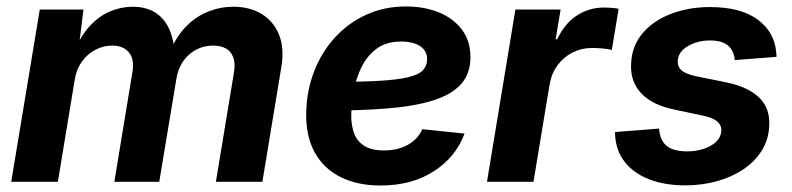

<svg xmlns="http://www.w3.org/2000/svg" viewBox="-20 -569 2479 601"><path d="M15.1 0 104.5 -539.1H241.2L225.1 -407.7L214.4 -412.1Q235.4 -461.4 264.4 -491.2Q293.5 -521 327.1 -534.4Q360.8 -547.9 395 -547.9Q436.5 -547.9 465.1 -530.3Q493.7 -512.7 509.3 -478.8Q524.9 -444.8 526.9 -396L511.7 -405.8Q531.7 -455.1 563 -486.6Q594.2 -518.1 632.3 -533Q670.4 -547.9 710.4 -547.9Q762.2 -547.9 799.6 -524.9Q836.9 -502 853.8 -459.5Q870.6 -417 860.4 -357.4L801.3 0H655.8L711.9 -339.4Q717.3 -370.6 710 -389.9Q702.6 -409.2 686.3 -417.7Q669.9 -426.3 647.5 -426.3Q617.7 -426.3 593.3 -413.1Q568.8 -399.9 553.2 -377Q537.6 -354 532.7 -325.7L478.5 0H337.9L394.5 -343.3Q401.4 -383.8 383.5 -405Q365.7 -426.3 331.1 -426.3Q303.7 -426.3 278.8 -413.3Q253.9 -400.4 236.6 -376.5Q219.2 -352.5 213.9 -319.3L161.1 0Z M1171.4 11.7Q1098.6 11.7 1045.7 -14.9Q992.7 -41.5 964.8 -92.5Q937 -143.6 938.5 -216.3Q939.9 -285.2 963.1 -345.2Q986.3 -405.3 1028.1 -451.2Q1069.8 -497.1 1126.5 -522.9Q1183.1 -548.8 1250.5 -548.8Q1308.6 -548.8 1354.2 -530Q1399.9 -511.2 1426.3 -475.8Q1452.6 -440.4 1452.6 -390.1Q1452.6 -338.4 1422.9 -305.4Q1393.1 -272.5 1335 -254.4Q1276.9 -236.3 1192.1 -229.5Q1107.4 -222.7 997.6 -222.7L1012.7 -312.5Q1106 -312.5 1165.5 -315.9Q1225.1 -319.3 1258.1 -327.4Q1291 -335.4 1304 -349.4Q1316.9 -363.3 1316.9 -383.8Q1316.9 -409.7 1295.4 -424.3Q1273.9 -439 1235.8 -439Q1188.5 -439 1158.2 -416Q1127.9 -393.1 1111.1 -357.9Q1094.2 -322.8 1087.2 -283.9Q1080.1 -245.1 1079.6 -212.9Q1078.6 -180.7 1087.4 -154.5Q1096.2 -128.4 1118.9 -113.3Q1141.6 -98.1 1182.1 -98.1Q1225.6 -98.1 1257.1 -116Q1288.6 -133.8 1301.8 -164.6L1434.1 -150.9Q1407.2 -77.6 1338.1 -33Q1269 11.7 1171.4 11.7Z M1504.4 0 1593.3 -539.1H1734.9L1719.2 -445.8H1724.1Q1747.1 -495.1 1785.4 -520.3Q1823.7 -545.4 1870.6 -545.4Q1882.3 -545.4 1894.8 -544.4Q1907.2 -543.5 1916.5 -541.5L1895 -412.6Q1885.3 -415.5 1867.2 -417.2Q1849.1 -418.9 1833 -418.9Q1800.8 -418.9 1772.5 -404.8Q1744.1 -390.6 1725.1 -364.7Q1706.1 -338.9 1700.2 -303.7L1649.9 0Z M2125.5 11.2Q2059.6 11.2 2011 -8.1Q1962.4 -27.3 1935.1 -62.7Q1907.7 -98.1 1905.3 -147.5Q1905.3 -149.4 1905.3 -151.6Q1905.3 -153.8 1905.3 -155.8L2043 -166.5Q2045.9 -129.4 2066.9 -112.3Q2087.9 -95.2 2131.3 -95.2Q2158.2 -95.2 2181.9 -102.8Q2205.6 -110.4 2220.9 -124.5Q2236.3 -138.7 2237.8 -158.2Q2239.3 -176.3 2225.8 -188.2Q2212.4 -200.2 2180.7 -207L2090.3 -226.1Q2020.5 -240.7 1986.3 -277.8Q1952.1 -314.9 1955.6 -370.6Q1958 -426.3 1992.2 -465.8Q2026.4 -505.4 2081.5 -526.1Q2136.7 -546.9 2202.1 -546.9Q2297.9 -546.9 2351.1 -508.1Q2404.3 -469.2 2409.7 -405.3Q2410.2 -401.9 2410.4 -398.4Q2410.6 -395 2410.6 -391.1L2279.8 -380.9Q2277.8 -410.2 2259 -426.3Q2240.2 -442.4 2202.1 -442.4Q2177.7 -442.4 2155.3 -434.8Q2132.8 -427.2 2117.9 -413.3Q2103 -399.4 2101.6 -379.4Q2100.1 -361.3 2112.5 -349.6Q2125 -337.9 2157.2 -330.6L2252 -311.5Q2323.2 -296.9 2357.4 -262.5Q2391.6 -228 2387.7 -173.8Q2385.7 -130.9 2364 -96.7Q2342.3 -62.5 2305.9 -38.3Q2269.5 -14.2 2223.1 -1.5Q2176.8 11.2 2125.5 11.2Z"/></svg>

Font: Inter 18pt
Style: Bold Italic
Weight: 700
Italic angle: -9.3988°
Designer: Rasmus Andersson
Foundry: rsms
Version: Version 4.001;git-66647c0bb